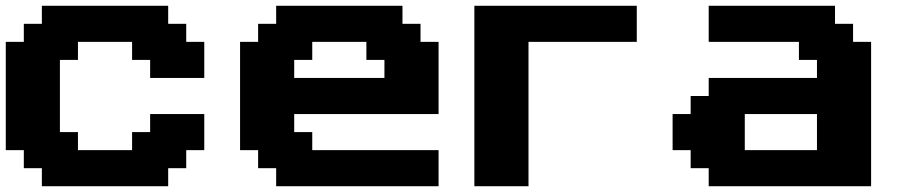

<svg xmlns="http://www.w3.org/2000/svg" viewBox="-20 -645 3161 665"><path d="M125 0H562.5V-62.5H625V-125H687.5V-250H500V-187.5H437.5V-125H250V-187.5H187.5V-437.5H250V-500H437.5V-437.5H500V-375H687.5V-500H625V-562.5H562.5V-625H125V-562.5H62.5V-500H0V-125H62.5V-62.5H125Z M936.5 0H1499V-125H1061.5V-187.5H999V-250H1499V-500H1436.5V-562.5H1374V-625H936.5V-562.5H874V-500H811.5V-125H874V-62.5H936.5ZM1311.5 -375H999V-437.5H1061.5V-500H1249V-437.5H1311.5Z M1623 0H1810.5V-500H2185.5V-625H1623Z M2434.6 0H2997.1V-500H2934.6V-562.5H2872.1V-625H2434.6V-500H2747.1V-437.5H2809.6V-375H2434.6V-312.5H2372.1V-250H2309.6V-125H2372.1V-62.5H2434.6ZM2809.6 -125H2559.6V-250H2809.6Z"/></svg>

Font: Faithful 32x
Style: Semibold
Weight: 400
Foundry: Faithful Resource Pack
Version: Version 1.0; January 27, 2023